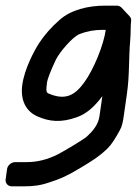

<svg xmlns="http://www.w3.org/2000/svg" viewBox="-61 -509 486 681"><path d="M404 -434C405 -441 403 -447 398 -452L370 -482C366 -486 360 -489 354 -489H312C251 -489 191 -474 151 -439C120 -412 96 -384 77 -355C61 -330 26 -266 18 -208C11 -156 29 -115 72 -96C113 -78 156 -72 216 -95C248 -107 276 -133 302 -168L292 -98C288 -68 270 -45 244 -22C237 -16 169 26 143 39C107 57 71 66 34 66H-7C-18 66 -34 75 -36 91L-41 127C-43 138 -35 152 -19 152H22C61 152 84 148 114 138C154 125 177 115 225 86C258 66 288 49 321 17C335 3 348 -18 364 -47C372 -61 375 -77 378 -98L389 -175C399 -243 395 -301 401 -368C403 -391 402 -421 404 -434ZM314 -403C307 -350 271 -262 238 -217C206 -173 173 -151 112 -177C104 -180 101 -184 106 -218C107 -226 117 -255 137 -297C150 -324 197 -379 221 -388C249 -399 276 -403 300 -403Z"/></svg>

Font: Reckless Catfish
Style: HeavyIt
Weight: 400
Foundry: Cannot Into Space Fonts
Version: Version 0.2894